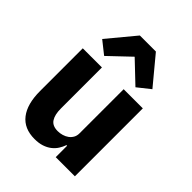

<svg xmlns="http://www.w3.org/2000/svg" viewBox="-226 -916 1049 1049"><g transform="rotate(45 298.0 -391.5)"><path d="M379 -88H374Q367 -68 355.5 -50Q344 -32 326 -18Q308 -4 283.5 4Q259 12 227 12Q146 12 104.5 -41.5Q63 -95 63 -195V-525H211V-208Q211 -160 228 -134Q245 -108 286 -108Q303 -108 320 -113Q337 -118 350 -127.5Q363 -137 371 -151Q379 -165 379 -184V-525H527V0H379ZM358 -795 490 -636 417 -578 296 -693 175 -578 102 -636 234 -795Z"/></g></svg>

Font: IBM Plex Arabic
Style: Bold
Weight: 700
Designer: Mike Abbink, Paul van der Laan, Pieter van Rosmalen, Wael Morcos, Khajak Apelian
Foundry: Bold Monday
Version: Version 1.0